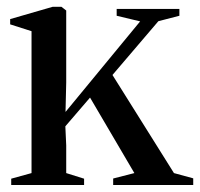

<svg xmlns="http://www.w3.org/2000/svg" viewBox="-20 -528 572 548"><path d="M70 -34V-439L9 -458.5V-473.5L130 -508.5H155.5L169 -498V-292.5L167 -208.5L380 -467L313 -483V-502.5H492V-483L432 -467.5L301 -314L476.5 -34L531.5 -19V0H303V-18.5L363.5 -34L237 -249.5L166.5 -167.5L169 -113V-34L220 -18V0H12V-18Z"/></svg>

Font: Merriweather 144pt
Style: Regular
Weight: 400
Version: Version 2.100